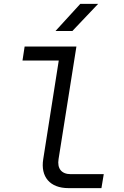

<svg xmlns="http://www.w3.org/2000/svg" viewBox="-20 -970 640 990"><path d="M266 -810H353L486 -950H394ZM333 0H503L515 -72H345C297 -72 274 -101 282 -150L374 -730H107L96 -658H283L203 -150C188 -58 238 0 333 0Z"/></svg>

Font: JetBrains Mono Light
Style: Italic
Weight: 336
Italic angle: -9°
Monospace: yes
Designer: Philipp Nurullin, Konstantin Bulenkov
Foundry: JetBrains
Version: Version 2.305